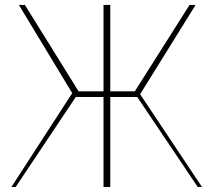

<svg xmlns="http://www.w3.org/2000/svg" viewBox="-20 -747 852 767"><path d="M420.5 -727.3V-382.1H518.5L737.2 -727.3H761.4L539.8 -370.7L786.9 0H769.9L528.4 -359.4H420.5V0H393.5V-359.4H282.7L42.6 0H25.6L268.5 -375L55.4 -727.3H79.5L294 -382.1H393.5V-727.3Z"/></svg>

Font: Inter Thin BETA
Style: Regular
Weight: 100
Designer: Rasmus Andersson
Foundry: rsms
Version: Version 3.011;git-f93a4a705